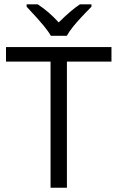

<svg xmlns="http://www.w3.org/2000/svg" viewBox="-20 -885 554 905"><path d="M295.4 0H218.3V-594.7H8.3V-663.1H505.4V-594.7H295.4ZM105.5 -864.7H157.7Q209.5 -831.1 256.8 -779.3Q315.9 -837.9 356.9 -864.7H411.1V-853.5L381.3 -822.8Q315.9 -755.4 294.9 -716.3H219.7Q209.5 -734.9 186.3 -763.4Q163.1 -792 105.5 -853.5Z"/></svg>

Font: Bpm'online Open Sans
Style: Regular
Weight: 400
Foundry: Ascender Corporation
Version: Version 1.10